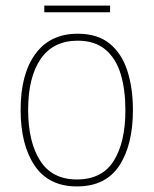

<svg xmlns="http://www.w3.org/2000/svg" viewBox="-20 -710 552 689"><path d="M457 -315Q457 -190 408 -115.5Q359 -41 256 -41Q155 -41 104.5 -115.5Q54 -190 54 -316Q54 -444 107 -516.5Q160 -589 259 -589Q330 -589 373.5 -553.5Q417 -518 437 -456Q457 -394 457 -315ZM81 -316Q81 -201 124 -133.5Q167 -66 256 -66Q346 -66 388 -132.5Q430 -199 430 -315Q430 -387 413.5 -443Q397 -499 359 -531.5Q321 -564 259 -564Q171 -564 126 -498.5Q81 -433 81 -316ZM375 -690V-666H139V-690Z"/></svg>

Font: Noto Sans Tamil UI SemiCondensed Thin
Style: Regular
Weight: 100
Width: 4
Designer: Jelle Bosma - Monotype Design Team
Foundry: Monotype Imaging Inc.
Version: Version 2.004; ttfautohint (v1.8.4.7-5d5b)